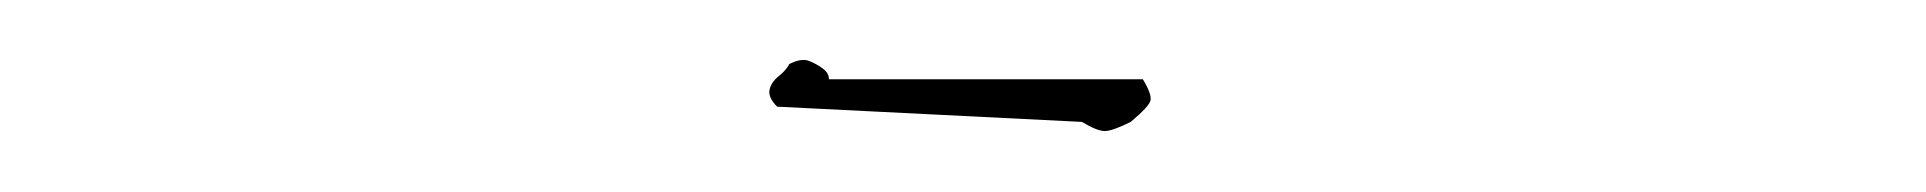

<svg xmlns="http://www.w3.org/2000/svg" viewBox="-20 -370 632 63"><path d="M351 -330Q345 -327 342.5 -327Q340 -327 335 -330L235 -335Q232 -338 232.5 -340.5Q233 -343 235.5 -345Q238 -347 239 -349Q243 -351 245.5 -350Q248 -349 250 -347.5Q252 -346 252 -344H355Q358 -339 357.5 -337Q357 -335 351 -330Z"/></svg>

Font: Fredoka SemiExpanded
Style: Bold
Weight: 700
Width: 6
Designer: Ben Nathan
Foundry: Milena B. Brandão, Ben Nathan
Version: Version 2.001